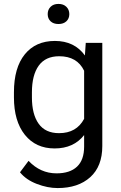

<svg xmlns="http://www.w3.org/2000/svg" viewBox="-20 -746 612 975"><path d="M257.3 7.8Q161.6 7.8 106.2 -61.5Q50.8 -130.9 50.8 -251.5V-277.3Q50.8 -402.3 106 -470.2Q161.1 -538.1 258.8 -538.1Q357.9 -538.1 411.1 -464.4L415.5 -528.3H499.5V-4.4Q499.5 98.6 438.2 153.8Q377 209 272.5 209Q221.7 209 167 188Q112.3 167 81.5 128.9L125 70.8Q185.1 134.3 267.1 134.3Q335 134.3 371.1 100.3Q407.2 66.4 407.2 -2V-60.1Q354 7.8 257.3 7.8ZM280.8 -460.4Q210.9 -460.4 176.5 -412.4Q142.1 -364.3 142.1 -277.3V-251.5Q142.1 -165.5 176.3 -117.7Q210.4 -69.8 279.8 -69.8Q368.7 -69.8 407.2 -142.6V-386.7Q371.6 -460.4 280.8 -460.4ZM236.8 -637.9Q222.2 -651.9 222.2 -674.3Q222.2 -696.8 236.8 -711.4Q251.5 -726.1 276.9 -726.1Q302.2 -726.1 317.1 -711.4Q332 -696.8 332 -674.3Q332 -651.9 317.1 -637.9Q302.2 -624 276.9 -624Q251.5 -624 236.8 -637.9Z"/></svg>

Font: Bert Sans Medium
Style: Regular
Weight: 500
Designer: Christian Robertson, Adam Twardoch, & Cristiano Sobral
Foundry: Google
Version: Version 12.135;January 10, 2020;FontCreator 12.0.0.2547 64-b